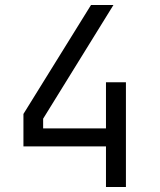

<svg xmlns="http://www.w3.org/2000/svg" viewBox="-20 -750 640 770"><path d="M405 0H485V-420H405V-235H153V-274L435 -730H345L74 -293V-163H405Z"/></svg>

Font: JetBrains Mono Light
Style: Regular
Weight: 336
Monospace: yes
Designer: Philipp Nurullin, Konstantin Bulenkov
Foundry: JetBrains
Version: Version 2.305